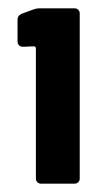

<svg xmlns="http://www.w3.org/2000/svg" viewBox="-20 -847 237 460"><path d="M66 -419V-731Q66 -736 61 -736L38 -735H34Q29 -735 25.5 -738.5Q22 -742 22 -747V-800Q22 -810 32 -814L59 -824Q67 -827 74 -827H159Q164 -827 167.5 -823.5Q171 -820 171 -815V-419Q171 -414 167.5 -410.5Q164 -407 159 -407H78Q73 -407 69.5 -410.5Q66 -414 66 -419Z"/></svg>

Font: Barlow GEO ExtraBold
Style: Regular
Weight: 800
Designer: Jeremy Tribby
Foundry: Tribby Type
Version: Version 1.408